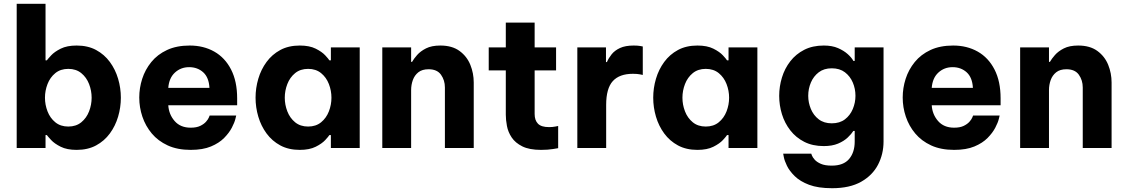

<svg xmlns="http://www.w3.org/2000/svg" viewBox="-20 -780 5937 1012"><path d="M384 10Q333 10 300 -6.5Q267 -23 249.5 -42Q232 -61 227 -68H220V0H68V-760H220V-462H227Q232 -469 249.5 -488Q267 -507 300 -523.5Q333 -540 384 -540Q443 -540 486.5 -516.5Q530 -493 559 -453.5Q588 -414 602.5 -365Q617 -316 617 -265Q617 -214 602.5 -165Q588 -116 559 -76.5Q530 -37 486.5 -13.5Q443 10 384 10ZM340 -113Q381 -113 408.5 -135.5Q436 -158 449.5 -193Q463 -228 463 -265Q463 -302 449.5 -337Q436 -372 408.5 -394.5Q381 -417 340 -417Q299 -417 271.5 -394.5Q244 -372 230.5 -337Q217 -302 217 -265Q217 -228 230.5 -193Q244 -158 271.5 -135.5Q299 -113 340 -113Z M985 10Q915 10 864 -13.5Q813 -37 780 -76.5Q747 -116 730.5 -165Q714 -214 714 -266Q714 -316 729.5 -364.5Q745 -413 777.5 -453Q810 -493 860.5 -516.5Q911 -540 980 -540Q1053 -540 1109.5 -508Q1166 -476 1198 -413.5Q1230 -351 1230 -262V-225H867Q870 -177 900.5 -142Q931 -107 985 -107Q1016 -107 1035.5 -116.5Q1055 -126 1066 -138.5Q1077 -151 1081 -161Q1085 -171 1085 -171H1225Q1225 -171 1220.5 -152.5Q1216 -134 1202 -107Q1188 -80 1161.5 -53Q1135 -26 1092 -8Q1049 10 985 10ZM867 -317H1084Q1081 -372 1051 -399Q1021 -426 977 -426Q933 -426 902 -397.5Q871 -369 867 -317Z M1560 -540Q1611 -540 1644 -523.5Q1677 -507 1694.5 -488Q1712 -469 1716 -462H1724V-530H1876V0H1724V-68H1716Q1712 -61 1694.5 -42Q1677 -23 1644 -6.5Q1611 10 1560 10Q1501 10 1457.5 -13.5Q1414 -37 1385 -76.5Q1356 -116 1341.5 -165Q1327 -214 1327 -265Q1327 -316 1341.5 -365Q1356 -414 1385 -453.5Q1414 -493 1457.5 -516.5Q1501 -540 1560 -540ZM1604 -417Q1563 -417 1535.5 -394.5Q1508 -372 1494.5 -337Q1481 -302 1481 -265Q1481 -228 1494.5 -193Q1508 -158 1535.5 -135.5Q1563 -113 1604 -113Q1645 -113 1672.5 -135.5Q1700 -158 1713.5 -193Q1727 -228 1727 -265Q1727 -302 1713.5 -337Q1700 -372 1672.5 -394.5Q1645 -417 1604 -417Z M1995 0V-530H2147V-454H2152Q2161 -470 2178.5 -490Q2196 -510 2225.5 -525Q2255 -540 2301 -540Q2363 -540 2402 -511.5Q2441 -483 2459 -438.5Q2477 -394 2477 -345V0H2325V-319Q2325 -357 2304.5 -386Q2284 -415 2239 -415Q2205 -415 2185 -399Q2165 -383 2156 -358Q2147 -333 2147 -305V0Z M2832 10Q2770 10 2733 -8.5Q2696 -27 2677 -55.5Q2658 -84 2652 -116Q2646 -148 2646 -175V-409H2556V-530H2646V-661H2798V-530H2911V-409H2798V-179Q2798 -146 2815.5 -128Q2833 -110 2874 -110Q2892 -110 2907 -113Q2922 -116 2922 -116V1Q2922 1 2895 5.5Q2868 10 2832 10Z M3023 0V-530H3174V-453H3179Q3188 -474 3204 -494Q3220 -514 3248 -527Q3276 -540 3320 -540Q3342 -540 3355 -537.5Q3368 -535 3368 -535V-385Q3368 -385 3353.5 -388Q3339 -391 3316 -391Q3245 -391 3210 -352.5Q3175 -314 3175 -227V0Z M3656 -540Q3707 -540 3740 -523.5Q3773 -507 3790.5 -488Q3808 -469 3812 -462H3820V-530H3972V0H3820V-68H3812Q3808 -61 3790.5 -42Q3773 -23 3740 -6.5Q3707 10 3656 10Q3597 10 3553.5 -13.5Q3510 -37 3481 -76.5Q3452 -116 3437.5 -165Q3423 -214 3423 -265Q3423 -316 3437.5 -365Q3452 -414 3481 -453.5Q3510 -493 3553.5 -516.5Q3597 -540 3656 -540ZM3700 -417Q3659 -417 3631.5 -394.5Q3604 -372 3590.5 -337Q3577 -302 3577 -265Q3577 -228 3590.5 -193Q3604 -158 3631.5 -135.5Q3659 -113 3700 -113Q3741 -113 3768.5 -135.5Q3796 -158 3809.5 -193Q3823 -228 3823 -265Q3823 -302 3809.5 -337Q3796 -372 3768.5 -394.5Q3741 -417 3700 -417Z M4366 212Q4292 212 4244.5 194Q4197 176 4169 148.5Q4141 121 4128 94Q4115 67 4111.5 48.5Q4108 30 4108 30H4256Q4256 30 4259.5 39.5Q4263 49 4274 61.5Q4285 74 4306.5 83.5Q4328 93 4364 93Q4426 93 4455.5 58Q4485 23 4485 -34V-90H4478Q4468 -74 4448 -55Q4428 -36 4397 -23Q4366 -10 4322 -10Q4263 -10 4219 -32.5Q4175 -55 4145.5 -93Q4116 -131 4101.5 -178Q4087 -225 4087 -275Q4087 -324 4101.5 -371.5Q4116 -419 4145.5 -457Q4175 -495 4219 -517.5Q4263 -540 4322 -540Q4366 -540 4397 -526.5Q4428 -513 4448.5 -494.5Q4469 -476 4478 -459H4485V-530H4637V-34Q4637 32 4608 88Q4579 144 4519 178Q4459 212 4366 212ZM4364 -130Q4406 -130 4433.5 -151Q4461 -172 4475 -205.5Q4489 -239 4489 -275Q4489 -312 4475 -345Q4461 -378 4433.5 -399Q4406 -420 4364 -420Q4323 -420 4295.5 -399Q4268 -378 4254 -345Q4240 -312 4240 -275Q4240 -239 4254 -205.5Q4268 -172 4295.5 -151Q4323 -130 4364 -130Z M5009 10Q4939 10 4888 -13.5Q4837 -37 4804 -76.5Q4771 -116 4754.5 -165Q4738 -214 4738 -266Q4738 -316 4753.5 -364.5Q4769 -413 4801.5 -453Q4834 -493 4884.5 -516.5Q4935 -540 5004 -540Q5077 -540 5133.5 -508Q5190 -476 5222 -413.5Q5254 -351 5254 -262V-225H4891Q4894 -177 4924.5 -142Q4955 -107 5009 -107Q5040 -107 5059.5 -116.5Q5079 -126 5090 -138.5Q5101 -151 5105 -161Q5109 -171 5109 -171H5249Q5249 -171 5244.5 -152.5Q5240 -134 5226 -107Q5212 -80 5185.5 -53Q5159 -26 5116 -8Q5073 10 5009 10ZM4891 -317H5108Q5105 -372 5075 -399Q5045 -426 5001 -426Q4957 -426 4926 -397.5Q4895 -369 4891 -317Z M5357 0V-530H5509V-454H5514Q5523 -470 5540.5 -490Q5558 -510 5587.5 -525Q5617 -540 5663 -540Q5725 -540 5764 -511.5Q5803 -483 5821 -438.5Q5839 -394 5839 -345V0H5687V-319Q5687 -357 5666.5 -386Q5646 -415 5601 -415Q5567 -415 5547 -399Q5527 -383 5518 -358Q5509 -333 5509 -305V0Z"/></svg>

Font: Be Vietnam Pro
Style: Bold
Weight: 700
Designer: Lam Bao, Tony Le, Vietanh Nguyen
Foundry: Yellow Type Foundry
Version: Version 1.002; ttfautohint (v1.8.3)